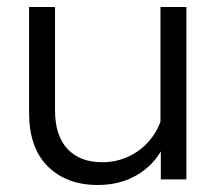

<svg xmlns="http://www.w3.org/2000/svg" viewBox="-20 -512 622 548"><path d="M512 0H439V-96L438 -124V-492H512ZM448 -213 463 -192Q468 -132 442 -85Q416 -38 368.5 -11Q321 16 259 16Q170 16 116.5 -37Q63 -90 63 -190V-492H137V-198Q137 -125 172.5 -87Q208 -49 272 -49Q317 -49 355.5 -69.5Q394 -90 419 -127Q444 -164 448 -213Z"/></svg>

Font: Wix Madefor Display
Style: Regular
Weight: 400
Designer: Dalton Maag Ltd
Foundry: Dalton Maag Ltd
Version: Version 3.100